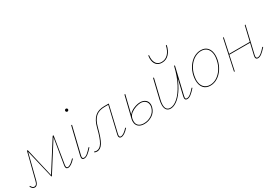

<svg xmlns="http://www.w3.org/2000/svg" viewBox="6 -1434 3135 2217"><g transform="rotate(-30 1573.5 -325.5)"><path d="M584 -63Q526 3 483 3Q455 3 455 -30Q455 -35 457 -49L513 -388L272 -8H265L175 -389L90 -53Q75 7 37 7Q23 7 11 -1.5Q-1 -10 -13 -32L-4 -38Q7 -18 16.5 -11Q26 -4 37 -4Q52 -4 62.5 -15Q73 -26 80 -55L170 -407H181L270 -24L513 -407H525L467 -47Q466 -41 466 -31Q466 -7 484 -7Q520 -7 576 -69Z M669 -26Q669 -36 672 -49L759 -406H770L683 -47Q680 -37 680 -28Q680 -7 701 -7Q722 -7 746.5 -27Q771 -47 806 -86L814 -80Q778 -39 750.5 -18Q723 3 698 3Q669 3 669 -26ZM782 -583Q782 -591 787.5 -596.5Q793 -602 801 -602Q809 -602 814.5 -596.5Q820 -591 820 -583Q820 -576 814.5 -570Q809 -564 801 -564Q793 -564 787.5 -569.5Q782 -575 782 -583Z M1293 -63Q1235 3 1192 3Q1178 3 1170.5 -5Q1163 -13 1163 -29Q1163 -39 1166 -49L1248 -396H1197Q1123 -396 1079.5 -356.5Q1036 -317 1014 -231Q981 -101 948 -47Q915 7 867 7Q848 7 833 -1L838 -11Q850 -4 868 -4Q910 -4 941 -55.5Q972 -107 1003 -230Q1026 -322 1073 -364Q1120 -406 1199 -406H1260L1176 -47Q1174 -40 1174 -30Q1174 -7 1193 -7Q1229 -7 1285 -69Z M1677 -152Q1677 -137 1672 -117Q1656 -58 1606.5 -26.5Q1557 5 1500 5Q1451 5 1423 -19Q1395 -43 1395 -86Q1395 -104 1399 -121L1469 -406H1480L1421 -165Q1447 -200 1494 -219Q1541 -238 1580 -238Q1622 -238 1649.5 -215Q1677 -192 1677 -152ZM1666 -149Q1666 -186 1641.5 -207Q1617 -228 1580 -228Q1553 -228 1517 -216.5Q1481 -205 1451 -182.5Q1421 -160 1412 -128L1410 -121Q1406 -104 1406 -86Q1406 -46 1431 -25.5Q1456 -5 1500 -5Q1555 -5 1601.5 -35.5Q1648 -66 1662 -119Q1666 -134 1666 -149Z M2188 -80Q2152 -39 2124.5 -18Q2097 3 2072 3Q2043 3 2043 -26Q2043 -36 2046 -49L2097 -265Q2063 -178 2020.5 -117.5Q1978 -57 1934.5 -27Q1891 3 1852 3Q1818 3 1799.5 -19Q1781 -41 1781 -84Q1781 -114 1790 -153L1851 -406H1862L1801 -152Q1791 -113 1791 -83Q1791 -44 1807 -25.5Q1823 -7 1853 -7Q1899 -7 1952 -53Q2005 -99 2053 -189.5Q2101 -280 2131 -406H2142L2057 -47Q2054 -35 2054 -26Q2054 -7 2072 -7Q2095 -7 2120 -26.5Q2145 -46 2180 -86ZM1929 -622Q1929 -639 1932 -658H1942Q1940 -636 1940 -626Q1940 -576 1962.5 -546Q1985 -516 2030 -516Q2081 -516 2117 -553.5Q2153 -591 2167 -658H2178Q2164 -589 2125.5 -547.5Q2087 -506 2030 -506Q1982 -506 1955.5 -536.5Q1929 -567 1929 -622Z M2261 -135Q2261 -163 2267 -194Q2280 -258 2313.5 -307Q2347 -356 2392 -382.5Q2437 -409 2486 -409Q2544 -409 2575.5 -372Q2607 -335 2607 -272Q2607 -246 2601 -214Q2588 -152 2555.5 -102.5Q2523 -53 2478 -25Q2433 3 2382 3Q2324 3 2292.5 -34Q2261 -71 2261 -135ZM2590 -214Q2597 -249 2597 -272Q2597 -330 2568 -364.5Q2539 -399 2485 -399Q2440 -399 2397 -373.5Q2354 -348 2322.5 -301.5Q2291 -255 2278 -194Q2271 -157 2271 -135Q2271 -75 2301 -41Q2331 -7 2384 -7Q2431 -7 2473.5 -34Q2516 -61 2547 -108Q2578 -155 2590 -214Z M3131 -80Q3095 -39 3067.5 -18Q3040 3 3015 3Q3001 3 2993.5 -5Q2986 -13 2986 -29Q2986 -39 2989 -49L3024 -198H2748L2706 0H2696L2783 -406H2793L2751 -208H3026L3073 -406H3083L2999 -47Q2997 -40 2997 -30Q2997 -7 3016 -7Q3038 -7 3063 -26.5Q3088 -46 3123 -86Z"/></g></svg>

Font: Ysabeau Hairline
Style: Italic
Weight: 100
Italic angle: -12°
Designer: Christian Thalmann (Catharsis Fonts)
Version: Version 0.003